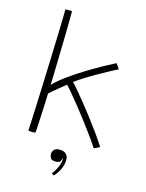

<svg xmlns="http://www.w3.org/2000/svg" viewBox="-138 -807 854 1120"><g transform="rotate(15 289.0 -247.0)"><path d="M483.5 17Q469.5 -5.5 445 -39.8Q420.5 -74 391.2 -112.8Q362 -151.5 332.2 -189Q302.5 -226.5 277.5 -256.2Q252.5 -286 237.5 -301.5Q225.5 -292 205 -275.2Q184.5 -258.5 166.5 -243.5Q148.5 -228.5 143.5 -223Q143 -201.5 141.5 -165.8Q140 -130 138 -92.2Q136 -54.5 134.5 -24.5Q133 5.5 132 16Q128.5 16.5 123.5 17.2Q118.5 18 112 18Q107 18 100.8 17.2Q94.5 16.5 88.5 15.5Q89.5 3.5 91.2 -36.8Q93 -77 95.5 -136Q98 -195 100.5 -264.5Q103 -334 105.5 -405.2Q108 -476.5 110 -540.5Q112 -604.5 113.2 -652.8Q114.5 -701 114.5 -724Q117.5 -724 123.2 -724Q129 -724 135.5 -724Q141.5 -724 146.8 -723.8Q152 -723.5 154.5 -723Q154.5 -687 153.8 -636.8Q153 -586.5 151.8 -531Q150.5 -475.5 149.2 -423.8Q148 -372 147 -332.8Q146 -293.5 145 -276Q177.5 -309 225.5 -343.2Q273.5 -377.5 324.5 -408.5Q375.5 -439.5 418.2 -463Q461 -486.5 483.5 -497.5Q487.5 -492.5 491 -487.8Q494.5 -483 497.5 -478.8Q500.5 -474.5 502.5 -471.2Q504.5 -468 505.5 -466Q491 -459.5 459.5 -442.5Q428 -425.5 390.8 -404.2Q353.5 -383 319.8 -361.8Q286 -340.5 267 -325.5Q275.5 -317.5 297 -292.5Q318.5 -267.5 347.5 -231.8Q376.5 -196 407.8 -155Q439 -114 468 -73.8Q497 -33.5 518 0Q516.5 1 512.2 3.2Q508 5.5 502.5 8.2Q497 11 491.8 13.2Q486.5 15.5 483.5 17ZM299.5 230Q297.5 228.5 293 225.5Q288.5 222.5 285 221Q294 211 303.5 194.5Q313 178 319.5 160Q326 142 326 128.5Q326 122.5 324 118.5Q323 129.5 316 139.2Q309 149 288 149Q263.5 149 257.2 136.5Q251 124 251 112.5Q251 104.5 255 96Q259 87.5 268.2 81.5Q277.5 75.5 293 75.5Q310.5 75.5 322.5 81.2Q334.5 87 340.5 98Q346.5 109 346.5 124Q346.5 152.5 332.8 181.5Q319 210.5 299.5 230Z"/></g></svg>

Font: Grandstander Thin Thin
Style: Regular
Weight: 250
Version: Version 1.200